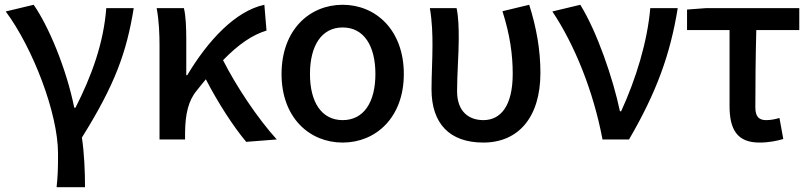

<svg xmlns="http://www.w3.org/2000/svg" viewBox="-20 -584 3396 804"><path d="M217 200H336C336 137 333 59 323 -8C461 -229 510 -364 540 -550H425C414 -403 363 -264 296 -133H291C257 -300 183 -475 121 -564L4 -536C117 -384 223 -110 223 59C223 126 222 151 217 200Z M1139 0C1059 -88 969 -223 914 -332C979 -399 1037 -438 1096 -456L1087 -564C965 -538 850 -413 764 -269H760V-419C760 -469 758 -519 750 -550H636C646 -498 648 -438 648 -394V0H755V-30C756 -105 768 -162 804 -205C817 -222 830 -237 842 -252C893 -153 958 -53 1011 10Z M1415 13C1553 13 1671 -91 1671 -274C1671 -459 1553 -564 1415 -564C1276 -564 1159 -459 1159 -274C1159 -91 1276 13 1415 13ZM1415 -81C1326 -81 1278 -157 1278 -274C1278 -392 1326 -469 1415 -469C1504 -469 1552 -392 1552 -274C1552 -157 1504 -81 1415 -81Z M2004 13C2150 13 2243 -92 2243 -279C2243 -376 2226 -470 2196 -564L2084 -537C2116 -437 2127 -354 2127 -275C2127 -141 2077 -81 2004 -81C1944 -81 1894 -116 1894 -202C1894 -271 1901 -363 1901 -419C1901 -469 1900 -511 1892 -550H1780C1790 -492 1791 -438 1791 -394C1791 -332 1787 -271 1787 -210C1787 -67 1862 13 2004 13Z M2503 0H2614C2729 -197 2787 -357 2818 -550H2703C2691 -409 2643 -253 2581 -118H2576C2547 -256 2480 -451 2410 -564L2293 -536C2386 -397 2465 -202 2503 0Z M2857 -544V-458H3035V-140C3035 -43 3066 13 3160 13C3199 13 3234 6 3260 -2L3244 -90C3224 -84 3206 -81 3188 -81C3159 -81 3143 -95 3143 -134C3143 -230 3144 -343 3147 -458H3327V-550H2937Z"/></svg>

Font: Kinto Sans Med
Style: Regular
Weight: 500
Designer: Authors: Ryoko NISHIZUKA  (kana & ideographs); Paul D. Hunt (Latin, Greek & Cyrillic); Wenlong ZHANG  (bopomofo); Sandol
Foundry: Adobe Systems Incorporated, ookami Inc.
Version: Version 0.001